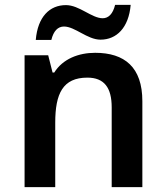

<svg xmlns="http://www.w3.org/2000/svg" viewBox="-20 -769 682 789"><path d="M127 -605H191C200 -642 218 -660 243 -660C288 -660 339 -606 393 -606C459 -606 509 -655 517 -749H453C444 -712 426 -694 402 -694C357 -694 306 -748 251 -748C184 -748 135 -700 127 -605ZM371 -552C303 -552 238 -527 203 -471H196L178 -542H81V0H207V-265C207 -384 238 -450 339 -450C408 -450 439 -409 439 -328V0H565V-353C565 -493 492 -552 371 -552Z"/></svg>

Font: Noto Sans Telugu SemiBold
Style: Regular
Weight: 600
Designer: Jelle Bosma - Monotype Design Team
Foundry: Monotype Imaging Inc.
Version: Version 2.005